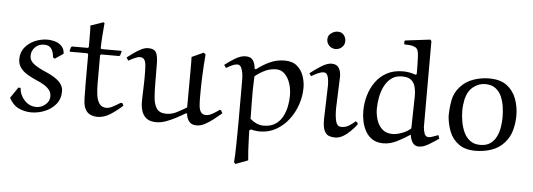

<svg xmlns="http://www.w3.org/2000/svg" viewBox="-55 -851 3484 1255"><g transform="rotate(5 1686.5 -223.5)"><path d="M341.8 -382.8 287.1 -346.2 274.9 -353Q272.9 -386.2 258.5 -408.7Q244.1 -431.2 210 -431.2Q174.8 -431.2 151.4 -408Q127.9 -384.8 127.9 -350.1Q127.9 -320.3 155.5 -298.6Q183.1 -276.9 237.8 -253.9Q295.9 -229 324.5 -200.9Q353 -172.9 353 -138.2Q353 -87.4 324.5 -52.7Q295.9 -18.1 252.4 -0.5Q209 17.1 165 17.1Q120.1 17.1 81.5 -1Q43 -19 18.1 -65.9L66.9 -137.2L81.1 -136.2Q84 -90.3 116 -55.7Q147.9 -21 194.8 -21Q227.1 -21 253.4 -43.5Q279.8 -65.9 279.8 -97.2Q279.8 -123 264.9 -141.1Q250 -159.2 227.5 -172.1Q205.1 -185.1 181.2 -194.8Q150.4 -208 121.1 -225.1Q91.8 -242.2 74 -266.1Q56.2 -290 56.2 -323.2Q56.2 -368.2 82 -400.1Q107.9 -432.1 147.9 -449Q188 -465.8 229 -465.8Q254.9 -465.8 280.5 -458Q306.2 -450.2 323.5 -431.9Q340.8 -413.6 341.8 -382.8Z M500 -582 584 -610.8 590.8 -606Q586.9 -563 584 -523.4Q581.1 -483.9 580.1 -439.9L585.9 -435.1H713.9L718.8 -431.2L710.9 -404.8L705.1 -399.9H585.9L580.1 -394V-205.1Q580.1 -169.9 584.5 -135Q588.9 -100.1 604.5 -77.6Q620.1 -55.2 650.9 -55.2Q669.9 -55.2 694.8 -68.6Q719.7 -82 741.7 -96.2L753.9 -94.2L760.7 -79.1Q726.6 -46.9 683.8 -19Q641.1 8.8 596.7 8.8Q579.6 8.8 559.3 2.4Q539.1 -3.9 524.9 -22Q515.1 -36.1 510 -52Q504.9 -67.9 503.4 -102.1Q502 -136.2 502 -203.1V-393.1L496.1 -399.9H383.8L378.9 -404.8L385.7 -429.2L392.1 -435.1H496.1L502 -440.9Q502 -479 502 -521Q502 -563 500 -582Z M1398.4 -105 1409.7 -85.9Q1386.7 -65.9 1358.6 -43.9Q1330.6 -22 1302.7 -7.1Q1274.9 7.8 1248.5 7.8Q1214.4 7.8 1198.5 -12.7Q1182.6 -33.2 1179.7 -64L1171.9 -64.9Q1144 -47.9 1111.3 -30.5Q1078.6 -13.2 1046.1 -1.7Q1013.7 9.8 983.9 9.8Q940.9 9.8 918.2 -9Q895.5 -27.8 887.2 -55.9Q878.9 -84 878.9 -111.8Q878.9 -124 879.4 -147Q879.9 -169.9 880.9 -195.1Q881.8 -220.2 882.3 -242.2Q882.8 -264.2 882.8 -274.9Q882.8 -320.8 881.3 -344.5Q879.9 -368.2 876.2 -378.7Q872.6 -389.2 865.7 -396Q857.9 -404.8 837.9 -404.8Q828.1 -404.8 805.9 -394.8Q783.7 -384.8 766.6 -375L753.9 -395Q773.9 -410.2 797.4 -427Q820.8 -443.8 844.7 -455.8Q868.7 -467.8 889.6 -467.8Q927.7 -467.8 940.7 -446.8Q953.6 -425.8 954.6 -377.4Q955.6 -329.1 955.6 -244.1Q955.6 -193.4 959.2 -149.2Q962.9 -105 981.2 -77.9Q999.5 -50.8 1045.9 -50.8Q1080.1 -50.8 1113.8 -68.4Q1147.5 -85.9 1176.8 -104Q1176.8 -152.8 1177.2 -214.4Q1177.7 -275.9 1177.7 -329.1Q1177.7 -364.3 1177.7 -391.6Q1177.7 -418.9 1176.8 -435.1L1253.9 -470.2L1266.6 -459Q1254.4 -319.8 1254.9 -181.2Q1254.9 -151.4 1256.8 -124.8Q1258.8 -98.1 1269.3 -81.5Q1279.8 -64.9 1303.7 -64.9Q1323.7 -64.9 1347.7 -78.9Q1371.6 -92.8 1390.6 -106.9Z M1604.5 206.1 1523.4 236.8 1513.2 226.1Q1515.1 209 1516.4 176.5Q1517.6 144 1518.1 105Q1518.6 65.9 1519 26.4Q1519.5 -13.2 1519.5 -45.2Q1519.5 -77.1 1519.5 -94.2V-314.9Q1519.5 -337.9 1515.9 -359.9Q1512.2 -381.8 1503.9 -397Q1495.6 -412.1 1480.5 -412.1Q1464.4 -412.1 1444.8 -403.1Q1425.3 -394 1407.2 -382.8L1393.6 -401.9Q1423.3 -425.8 1460 -448Q1496.6 -470.2 1529.3 -470.2Q1563.5 -470.2 1577.4 -449.2Q1591.3 -428.2 1594.2 -395L1602.5 -391.1Q1643.6 -423.3 1689 -444.1Q1734.4 -464.8 1786.1 -464.8Q1836.9 -464.8 1867.2 -439Q1897.5 -413.1 1910.4 -374.5Q1923.3 -335.9 1923.3 -297.9Q1923.3 -242.7 1904.8 -187.7Q1886.2 -132.8 1851.8 -87.9Q1817.4 -43 1769.3 -15.9Q1721.2 11.2 1663.6 11.2Q1634.8 11.2 1604.5 2.9L1594.2 11.2Q1595.2 34.2 1596.2 70.1Q1597.2 106 1599.4 143.1Q1601.6 180.2 1604.5 206.1ZM1596.2 -65.9Q1614.3 -49.8 1636.7 -39.3Q1659.2 -28.8 1684.6 -28.8Q1729.5 -28.8 1759.5 -47.9Q1789.6 -66.9 1806.9 -98.4Q1824.2 -129.9 1831.8 -166.5Q1839.4 -203.1 1839.4 -238.8Q1839.4 -282.7 1826.9 -319.8Q1814.5 -356.9 1791.5 -379.9Q1768.6 -402.8 1736.3 -402.8Q1698.2 -402.8 1665.3 -387.9Q1632.3 -373 1597.2 -345.2Q1597.2 -343.3 1596.7 -330.1Q1596.2 -316.9 1595.7 -300.5Q1595.2 -284.2 1594.7 -270Q1594.2 -255.9 1594.2 -252Q1594.2 -210.9 1594.7 -168Q1595.2 -125 1595.7 -95.9Q1596.2 -66.9 1596.2 -65.9Z M2168.9 -625Q2168 -600.1 2150.4 -584.5Q2132.8 -568.8 2108.9 -568.8Q2085 -568.8 2067.9 -585.9Q2050.8 -603 2050.8 -627Q2050.8 -652.8 2071.8 -668Q2092.8 -683.1 2114.7 -683.1Q2140.6 -683.1 2154.8 -665.5Q2168.9 -647.9 2168.9 -625ZM2154.8 -392.1 2147 -182.1Q2147 -127 2156 -95.9Q2165 -64.9 2190.9 -64.9Q2219.7 -64.9 2241.2 -78.4Q2262.7 -91.8 2282.7 -109.9L2295.9 -100.1V-88.9Q2278.8 -66.9 2256.3 -44.4Q2233.9 -22 2208.5 -7.1Q2183.1 7.8 2154.8 7.8Q2133.8 7.8 2115.2 0.5Q2096.7 -6.8 2085.7 -31Q2074.7 -55.2 2074.7 -104L2081.1 -325.2Q2081.1 -364.3 2073.5 -387.2Q2065.9 -410.2 2045.9 -410.2Q2029.8 -410.2 2006.8 -399.7Q1983.9 -389.2 1965.8 -377.9L1953.1 -396Q1987.3 -422.9 2025.6 -447Q2064 -471.2 2092.8 -471.2Q2127 -471.2 2140.9 -448.2Q2154.8 -425.3 2154.8 -392.1Z M2553.7 -660.2 2558.6 -664.1 2721.7 -684.1 2729.5 -674.8V-109.9Q2731.4 -87.9 2738.5 -67.9Q2745.6 -47.9 2767.6 -47.9Q2775.4 -47.9 2794.4 -54.4Q2813.5 -61 2828.6 -66.9L2836.4 -43.9Q2807.6 -23.9 2772.2 -2.4Q2736.8 19 2707.5 19Q2678.7 19 2664.8 -4.4Q2650.9 -27.8 2648.4 -54.2Q2610.4 -28.3 2564.5 -5.1Q2518.6 18.1 2474.6 18.1Q2431.6 18.1 2403.1 0Q2374.5 -18.1 2357.7 -47.6Q2340.8 -77.1 2333.3 -112.1Q2325.7 -147 2325.7 -180.2Q2325.7 -233.4 2340.1 -283.2Q2354.5 -333 2383.5 -373.5Q2412.6 -414.1 2457 -438Q2501.5 -461.9 2562.5 -461.9Q2584.5 -461.9 2605 -458Q2625.5 -454.1 2645.5 -446.8L2652.8 -451.2Q2652.8 -478 2652.3 -508.1Q2651.9 -538.1 2650.6 -563.5Q2649.4 -588.9 2645.5 -602.1Q2640.6 -620.1 2625.2 -627.4Q2609.9 -634.8 2590.8 -636.5Q2571.8 -638.2 2554.7 -638.2ZM2648.4 -95.2 2652.8 -310.1Q2652.8 -336.9 2646.7 -364.5Q2640.6 -392.1 2620.6 -410.2Q2600.6 -428.2 2558.6 -428.2Q2516.6 -428.2 2488.5 -406.5Q2460.4 -384.8 2443.6 -350.8Q2426.8 -316.9 2419.7 -277.3Q2412.6 -237.8 2412.6 -203.1Q2412.6 -168 2423.6 -132.1Q2434.6 -96.2 2460.2 -72Q2485.8 -47.9 2530.8 -47.9Q2556.6 -47.9 2592.5 -61.5Q2628.4 -75.2 2648.4 -95.2Z M3078.6 14.2Q3009.8 14.2 2968 -16.4Q2926.3 -46.9 2907.2 -95Q2888.2 -143.1 2884.3 -195.8Q2884.3 -247.6 2893.8 -299.8Q2903.3 -352.1 2939.5 -391.1Q2974.6 -430.2 3024.9 -447.5Q3075.2 -464.8 3127.4 -464.8Q3201.7 -464.8 3244.6 -431.9Q3287.6 -398.9 3306.4 -346.9Q3325.2 -294.9 3325.2 -238.8Q3325.2 -189.9 3312.7 -143.1Q3300.3 -96.2 3267.6 -59.1Q3232.4 -19 3182.1 -2.4Q3131.8 14.2 3078.6 14.2ZM2978.5 -315.9Q2974.6 -296.9 2972.4 -277.8Q2970.2 -258.8 2970.2 -238.8Q2970.2 -208 2976.3 -170.9Q2982.4 -133.8 2996.8 -101.3Q3011.2 -68.8 3037.8 -47.9Q3064.5 -26.9 3105.5 -26.9Q3146.5 -26.9 3171.9 -44.9Q3197.3 -63 3211.4 -92Q3225.6 -121.1 3231 -155Q3236.3 -189 3236.3 -220.2Q3236.3 -251 3231.4 -286.4Q3226.6 -321.8 3212.9 -354Q3199.2 -386.2 3172.9 -406Q3146.5 -425.8 3104.5 -425.8Q3064.5 -425.8 3028.6 -398.9Q2992.7 -372.1 2978.5 -315.9Z"/></g></svg>

Font: Aref Ruqaa
Style: Regular
Weight: 400
Designer: Abdullah Aref
Version: Version 1.002